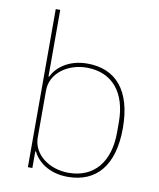

<svg xmlns="http://www.w3.org/2000/svg" viewBox="-84 -807 733 885"><g transform="rotate(10 282.5 -364.0)"><path d="M105 0H126V-78H129C150 -34 204 12 293 12C426 12 505 -77 505 -253C505 -429 426 -518 293 -518C204 -518 150 -472 129 -428H126V-740H105ZM293 -7C205 -7 126 -62 126 -143V-363C126 -444 205 -499 293 -499C414 -499 482 -414 482 -277V-229C482 -92 414 -7 293 -7Z"/></g></svg>

Font: IBM Plex Sans Thai Looped Thin
Style: Regular
Weight: 100
Designer: Mike Abbink, Paul van der Laan, Pieter van Rosmalen, Ben Mitchell, Mark Frömberg
Foundry: Bold Monday
Version: Version 1.1